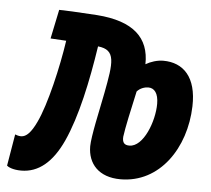

<svg xmlns="http://www.w3.org/2000/svg" viewBox="-63 -574 692 631"><g transform="rotate(5 283.0 -258.5)"><path d="M356.4 9.8C485.8 9.8 567.4 -111.8 571.3 -249.5C574.2 -346.2 529.3 -390.6 462.9 -390.6C442.9 -390.6 420.9 -383.3 405.3 -374C407.2 -461.4 353.5 -512.2 232.9 -521C168.5 -525.4 119.6 -527.3 107.4 -527.3L87.4 -431.2C106.4 -430.2 123.5 -429.2 139.2 -428.2C126.5 -341.3 97.2 -213.9 68.4 -154.3C51.8 -119.1 36.1 -102.5 18.6 -102.5C9.8 -102.5 2.9 -105.5 -1 -106.9L-18.6 -2.4C-14.6 1.5 0.5 9.8 28.8 9.8C85.9 9.8 130.9 -27.8 164.6 -101.1C202.6 -184.1 227.5 -303.2 245.1 -418.9C305.2 -412.6 298.8 -370.6 279.3 -268.1C267.1 -206.5 248.5 -123.5 248 -89.8C248 -32.2 284.7 9.8 356.4 9.8ZM384.3 -282.2C394.5 -293.9 409.7 -298.8 421.9 -298.8C441.4 -298.8 455.1 -282.7 455.1 -247.6C455.1 -189.9 422.4 -103 376 -103C359.9 -103 352.1 -110.4 353.5 -130.4C357.4 -160.6 370.1 -218.3 384.3 -282.2Z"/></g></svg>

Font: Cascadia Code SemiBold
Style: Italic
Weight: 600
Italic angle: -10°
Monospace: yes
Designer: Aaron Bell
Foundry: Saja Typeworks
Version: Version 2404.023